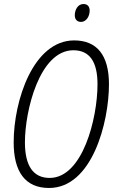

<svg xmlns="http://www.w3.org/2000/svg" viewBox="-20 -925 585 955"><path d="M383 -816C409 -816 426 -844 426 -872C426 -893 415 -905 395 -905C367 -905 352 -876 352 -849C352 -828 364 -816 383 -816ZM224 10C438 10 522 -316 522 -506C522 -653 460 -724 349 -724C146 -724 48 -426 48 -217C48 -71 105 10 224 10ZM227 -40C146 -40 104 -99 104 -217C104 -375 177 -675 345 -675C425 -675 465 -619 465 -506C465 -336 391 -40 227 -40Z"/></svg>

Font: Noto Sans Condensed Light
Style: Italic
Weight: 300
Width: 3
Italic angle: -12°
Designer: Monotype Design Team
Foundry: Monotype Imaging Inc.
Version: Version 2.013